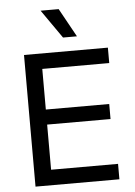

<svg xmlns="http://www.w3.org/2000/svg" viewBox="-61 -972 714 1017"><g transform="rotate(-5 296.0 -463.0)"><path d="M86 0V-700H532V-618H176V-402H513V-322H176V-82H532V0ZM374 -774H300L194 -926H290Z"/></g></svg>

Font: Liter
Style: Regular
Weight: 400
Designer: Anton Skugarov
Foundry: skugi
Version: Version 1.004; ttfautohint (v1.8.4.7-5d5b)